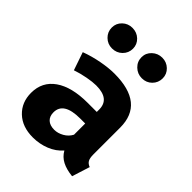

<svg xmlns="http://www.w3.org/2000/svg" viewBox="-228 -918 1056 1056"><g transform="rotate(45 300.0 -390.0)"><path d="M552 -89 519 15Q471 10 439 -6.5Q407 -23 389 -55Q359 -20 313 -1.5Q267 17 215 17Q133 17 84 -29.5Q35 -76 35 -150Q35 -236 103 -283.5Q171 -331 294 -331H365V-350Q365 -432 260 -432Q233 -432 192.5 -424.5Q152 -417 114 -404L78 -509Q129 -528 184.5 -538.5Q240 -549 285 -549Q517 -549 517 -361V-153Q517 -124 525 -110Q533 -96 552 -89ZM365 -154V-241H326Q198 -241 198 -161Q198 -130 216.5 -113Q235 -96 269 -96Q296 -96 323.5 -111.5Q351 -127 365 -154ZM95 -718Q95 -751 119 -774Q143 -797 177 -797Q212 -797 236 -774Q260 -751 260 -718Q260 -684 236 -660.5Q212 -637 177 -637Q143 -637 119 -660.5Q95 -684 95 -718ZM326 -718Q326 -751 350.5 -774Q375 -797 409 -797Q443 -797 467 -774Q491 -751 491 -718Q491 -684 467.5 -660.5Q444 -637 409 -637Q375 -637 350.5 -660.5Q326 -684 326 -718Z"/></g></svg>

Font: Fira Mono
Style: Bold
Weight: 700
Monospace: yes
Designer: Carrois Corporate & Edenspiekermann AG
Foundry: Carrois Corporate GbR & Edenspiekermann AG
Version: Version 3.206